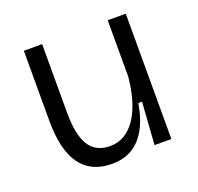

<svg xmlns="http://www.w3.org/2000/svg" viewBox="-98 -621 765 740"><g transform="rotate(-20 284.0 -251.0)"><path d="M243 12Q157 12 114 -47.5Q71 -107 71 -227V-514H146V-231Q146 -142 173 -98.5Q200 -55 259 -55Q292 -55 318.5 -71Q345 -87 365 -117Q385 -147 397.5 -189Q410 -231 415 -282V-514H489V-223V0H420L432 -174H417Q406 -110 382 -68.5Q358 -27 323 -7.5Q288 12 243 12Z"/></g></svg>

Font: Bricolage Grotesque 24pt Light
Style: Regular
Weight: 300
Designer: Mathieu Triay
Foundry: Atelier Triay
Version: Version 1.001;gftools[0.9.33.dev8+g029e19f]